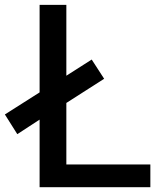

<svg xmlns="http://www.w3.org/2000/svg" viewBox="-73 -779 654 799"><path d="M203.1 -350.6V-94.7H552.7V0H91.8V-281.2L-1 -220.7L-52.7 -302.7L91.8 -394.5V-758.8H203.1V-463.9L308.6 -531.2L360.4 -451.2Z"/></svg>

Font: Gothic A1 SemiBold
Style: Regular
Weight: 600
Version: Version 2.50